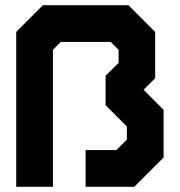

<svg xmlns="http://www.w3.org/2000/svg" viewBox="-20 -720 693 740"><path d="M42.5 0V-597L145.5 -700H475L578 -597V-418.5L533.5 -374L610.5 -296.5V-113L497.5 0H310V-141.5H428.5L469 -182V-232.5L387 -314.5V-428L437 -477.5V-528L406.5 -558.5H214.5L184 -528V0ZM111.5 -71H111V-577.5L161 -629.5H459.5L507 -575V-444L462.5 -398.5V-344.5L538 -266V-138.5L467 -72H364H364.5H467L538 -138.5V-266L462.5 -344.5V-398.5L507 -444V-575L459.5 -629.5H161L111.5 -577.5Z"/></svg>

Font: Tourney Thin Black
Style: Regular
Weight: 900
Version: Version 1.015